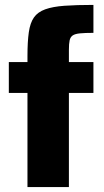

<svg xmlns="http://www.w3.org/2000/svg" viewBox="-20 -763 423 783"><path d="M92 0V-384H16V-510H92V-534Q92 -593 97.5 -631.5Q103 -670 118.5 -692Q134 -714 164.5 -725Q195 -736 243 -739.5Q291 -743 361 -743V-629Q327 -629 306.5 -627Q286 -625 276.5 -618.5Q267 -612 264 -598.5Q261 -585 261 -560V-510H361V-384H261V0Z"/></svg>

Font: Saira SemiCondensed ExtraBold
Style: Regular
Weight: 800
Width: 4
Designer: Hector Gatti with collaboration of the Omnibus-Type team
Foundry: Omnibus-Type
Version: Version 1.101